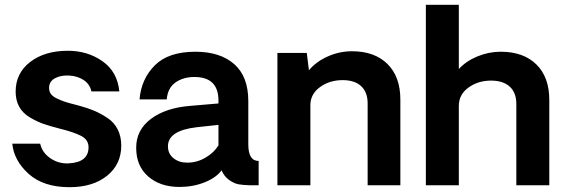

<svg xmlns="http://www.w3.org/2000/svg" viewBox="-20 -770 2338 798"><path d="M269 8Q161 8 99.5 -47Q38 -102 31 -173H147Q155 -136 189 -112.5Q223 -89 265 -91Q348 -95 348 -158Q348 -189 317.5 -205Q287 -221 226 -236Q187 -246 161 -255Q135 -264 105 -281.5Q75 -299 60 -326Q45 -353 45 -389Q45 -466 105.5 -512.5Q166 -559 262 -559Q344 -559 406 -515.5Q468 -472 476 -390H360Q353 -421 327.5 -437.5Q302 -454 268 -456Q232 -458 208 -444.5Q184 -431 184 -405Q184 -390 191.5 -379.5Q199 -369 217 -360.5Q235 -352 250 -347Q265 -342 293 -335Q303 -332 308 -331Q345 -321 371 -310Q397 -299 425.5 -280.5Q454 -262 469 -232.5Q484 -203 484 -165Q484 -87 425 -39.5Q366 8 269 8Z M726 7Q646 7 596 -36.5Q546 -80 546 -156Q546 -230 607.5 -276Q669 -322 771 -330L888 -340V-352Q888 -450 788 -450Q741 -450 709 -427Q677 -404 673 -357H560Q567 -442 623.5 -498.5Q680 -555 792 -555Q895 -555 953.5 -503.5Q1012 -452 1012 -350V-170Q1012 -101 1055 -101V0Q1052 0 1045 0Q1038 0 1031 0Q1024 0 1018 0Q989 -1 971.5 -4Q954 -7 933 -21.5Q912 -36 901 -62Q878 -31 830 -12Q782 7 726 7ZM758 -94Q799 -94 834.5 -115Q870 -136 888 -166V-251L796 -241Q678 -227 678 -162Q678 -131 701 -112.5Q724 -94 758 -94Z M1443 -557Q1537 -557 1590.5 -504Q1644 -451 1644 -356V0H1508V-340Q1508 -387 1481 -412Q1454 -437 1404 -437Q1350 -437 1310 -408Q1270 -379 1270 -333V0H1133V-550H1255L1264 -478Q1294 -514 1342.5 -535.5Q1391 -557 1443 -557Z M2061 -555Q2156 -555 2209.5 -502Q2263 -449 2263 -355V0H2126V-338Q2126 -385 2098.5 -410Q2071 -435 2021 -435Q1967 -435 1927 -406Q1887 -377 1887 -330V0H1750V-750H1887V-483Q1917 -516 1964 -535.5Q2011 -555 2061 -555Z"/></svg>

Font: Oakes Grotesk
Style: Bold
Weight: 600
Designer: Samuel Oakes
Foundry: Samuel Oakes
Version: Version 1.000;PS 001.000;hotconv 1.0.88;makeotf.lib2.5.64775